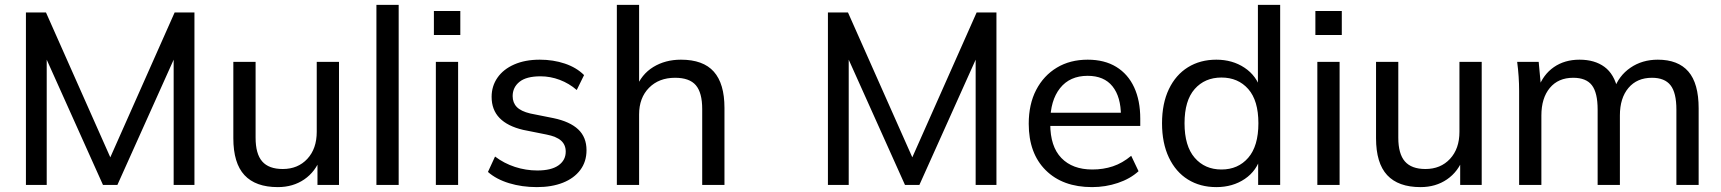

<svg xmlns="http://www.w3.org/2000/svg" viewBox="-20 -756 7038 785"><path d="M86 0V-705H168L446 -79H416L694 -705H775V0H690V-581H721L460 0H401L140 -581H171V0Z M1116 9Q1025 9 979.5 -40Q934 -89 934 -191V-503H1025V-193Q1025 -127 1052 -96Q1079 -65 1136 -65Q1198 -65 1236.5 -106.5Q1275 -148 1275 -217V-503H1366V0H1278V-111H1291Q1270 -54 1224 -22.5Q1178 9 1116 9Z M1519 0V-736H1610V0Z M1762 0V-503H1853V0ZM1754 -613V-711H1862V-613Z M2175 9Q2114 9 2061.5 -7Q2009 -23 1975 -53L2004 -116Q2041 -88 2085.5 -73.5Q2130 -59 2177 -59Q2234 -59 2263.5 -80Q2293 -101 2293 -136Q2293 -164 2274 -181Q2255 -198 2214 -206L2119 -225Q2055 -240 2022.5 -273.5Q1990 -307 1990 -360Q1990 -404 2014 -438.5Q2038 -473 2082.5 -492.5Q2127 -512 2187 -512Q2242 -512 2289.5 -496Q2337 -480 2368 -449L2338 -388Q2307 -415 2268.5 -429.5Q2230 -444 2190 -444Q2132 -444 2104 -421.5Q2076 -399 2076 -363Q2076 -336 2093 -318.5Q2110 -301 2148 -292L2243 -273Q2310 -259 2344 -227Q2378 -195 2378 -142Q2378 -95 2352.5 -61Q2327 -27 2281.5 -9Q2236 9 2175 9Z M2502 0V-736H2593V-394H2580Q2602 -452 2651 -482Q2700 -512 2764 -512Q2855 -512 2898.5 -463Q2942 -414 2942 -315V0H2851V-310Q2851 -377 2825 -407.5Q2799 -438 2740 -438Q2674 -438 2633.5 -397Q2593 -356 2593 -288V0Z M3365 0V-705H3447L3725 -79H3695L3973 -705H4054V0H3969V-581H4000L3739 0H3680L3419 -581H3450V0Z M4445 9Q4325 9 4255.5 -60Q4186 -129 4186 -250Q4186 -330 4216.5 -388.5Q4247 -447 4301 -479.5Q4355 -512 4427 -512Q4496 -512 4544 -482.5Q4592 -453 4617 -399Q4642 -345 4642 -271V-241H4257V-295H4580L4563 -282Q4563 -360 4528.5 -403Q4494 -446 4427 -446Q4354 -446 4314 -395.5Q4274 -345 4274 -258V-249Q4274 -157 4319.5 -110Q4365 -63 4446 -63Q4491 -63 4530 -76Q4569 -89 4605 -119L4635 -56Q4601 -25 4550.5 -8Q4500 9 4445 9Z M4953 9Q4887 9 4837 -22Q4787 -53 4759 -112Q4731 -171 4731 -252Q4731 -333 4759 -391.5Q4787 -450 4837 -481Q4887 -512 4953 -512Q5019 -512 5068.5 -479Q5118 -446 5135 -388H5123V-736H5214V0H5124V-117H5135Q5119 -58 5069.5 -24.5Q5020 9 4953 9ZM4974 -63Q5042 -63 5083.5 -111Q5125 -159 5125 -252Q5125 -345 5083.5 -392Q5042 -439 4974 -439Q4906 -439 4864.5 -392Q4823 -345 4823 -252Q4823 -159 4864.5 -111Q4906 -63 4974 -63Z M5366 0V-503H5457V0ZM5358 -613V-711H5466V-613Z M5788 9Q5697 9 5651.5 -40Q5606 -89 5606 -191V-503H5697V-193Q5697 -127 5724 -96Q5751 -65 5808 -65Q5870 -65 5908.5 -106.5Q5947 -148 5947 -217V-503H6038V0H5950V-111H5963Q5942 -54 5896 -22.5Q5850 9 5788 9Z M6191 0V-384Q6191 -413 6189 -443Q6187 -473 6183 -503H6271L6281 -395H6269Q6289 -451 6333 -481.5Q6377 -512 6438 -512Q6500 -512 6540 -482.5Q6580 -453 6594 -390H6579Q6598 -446 6646 -479Q6694 -512 6758 -512Q6841 -512 6883 -463.5Q6925 -415 6925 -313V0H6834V-308Q6834 -377 6810 -407.5Q6786 -438 6734 -438Q6673 -438 6638 -396.5Q6603 -355 6603 -284V0H6512V-308Q6512 -377 6488.5 -407.5Q6465 -438 6412 -438Q6351 -438 6316.5 -396.5Q6282 -355 6282 -284V0Z"/></svg>

Font: Mulish Medium
Style: Regular
Weight: 500
Designer: Vernon Adams
Foundry: Vernon Adams
Version: Version 3.603; ttfautohint (v1.8.3)